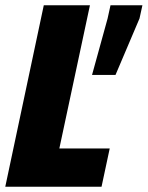

<svg xmlns="http://www.w3.org/2000/svg" viewBox="-21 -708 560 728"><path d="M-1 0 145 -688H320L204 -145H395L364 0ZM328 -424 387 -638 398 -688H519L508 -638L417 -424Z"/></svg>

Font: Saira SemiCondensed ExtraBold
Style: Italic
Weight: 800
Width: 4
Italic angle: -12°
Designer: Hector Gatti with collaboration of the Omnibus-Type team
Foundry: Omnibus-Type
Version: Version 1.101